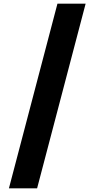

<svg xmlns="http://www.w3.org/2000/svg" viewBox="-20 -820 520 1056"><path d="M451 -800H296L29 216H184Z"/></svg>

Font: Noto Sans Sinhala Condensed Black
Style: Regular
Weight: 900
Width: 3
Designer: Jelle Bosma - Monotype Design Team
Foundry: Monotype Imaging Inc.
Version: Version 2.006